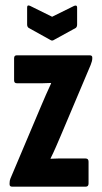

<svg xmlns="http://www.w3.org/2000/svg" viewBox="-20 -702 383 722"><path d="M26 0Q16 0 16 -9V-12Q16 -23 19 -30L134 -302Q143 -323 152.5 -345Q162 -367 172 -388V-390Q154 -389 142 -389Q130 -389 118 -389H43Q33 -389 33 -400V-483Q33 -494 43 -494H317Q327 -494 327 -486V-482Q327 -473 321 -458L209 -193Q200 -172 190.5 -150Q181 -128 170 -106V-105Q188 -106 199 -106Q210 -106 224 -106H302Q313 -106 313 -94V-12Q313 0 302 0ZM169 -552 88 -597Q82 -601 82 -610V-674Q82 -685 93 -680L176 -639L259 -680Q270 -684 270 -674V-610Q270 -601 265 -597L183 -552Q176 -547 169 -552Z"/></svg>

Font: Sofia Sans Extra Condensed ExtraBold
Style: Regular
Weight: 800
Designer: Botio Nikoltchev, Ani Petrova
Foundry: lettersoup
Version: Version 4.101; ttfautohint (v1.8.4.7-5d5b)